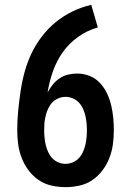

<svg xmlns="http://www.w3.org/2000/svg" viewBox="-20 -763 540 791"><path d="M250 8Q221 8 192 1.5Q163 -5 139 -21.5Q115 -38 97.5 -61.5Q80 -85 69.5 -112Q59 -139 55 -168Q51 -197 51 -226Q51 -267 55 -307.5Q59 -348 65 -388.5Q71 -429 82 -468.5Q93 -508 110.5 -544.5Q128 -581 153.5 -614Q179 -647 210.5 -672.5Q242 -698 279 -716Q316 -734 356 -743L383 -650Q340 -638 302.5 -611.5Q265 -585 239 -548.5Q213 -512 198 -469Q183 -426 176 -382Q185 -399 197 -414Q209 -429 225 -440Q241 -451 260 -455.5Q279 -460 298 -460Q324 -460 348.5 -450.5Q373 -441 391 -422Q409 -403 420.5 -379Q432 -355 438 -329.5Q444 -304 446.5 -278Q449 -252 449 -226Q449 -197 445 -168Q441 -139 430.5 -112Q420 -85 402.5 -61.5Q385 -38 361 -21.5Q337 -5 308 1.5Q279 8 250 8ZM250 -88Q265 -88 279.5 -94Q294 -100 304.5 -111Q315 -122 321.5 -136.5Q328 -151 331.5 -165.5Q335 -180 336.5 -195.5Q338 -211 338 -226Q338 -241 336.5 -256.5Q335 -272 331.5 -287Q328 -302 321.5 -316Q315 -330 304.5 -341Q294 -352 279.5 -358Q265 -364 250 -364Q231 -364 213.5 -354.5Q196 -345 186 -329Q176 -313 170.5 -294.5Q165 -276 163 -257Q163 -249 162.5 -241.5Q162 -234 162 -226Q162 -211 163.5 -195.5Q165 -180 168.5 -165.5Q172 -151 178.5 -136.5Q185 -122 195.5 -111Q206 -100 220.5 -94Q235 -88 250 -88Z"/></svg>

Font: Moesevka
Style: Bold
Weight: 700
Monospace: yes
Designer: Belleve Invis
Foundry: Belleve Invis
Version: Version 32.5.0; ttfautohint (v1.8.4)